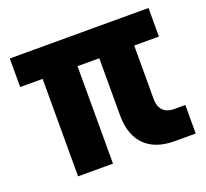

<svg xmlns="http://www.w3.org/2000/svg" viewBox="-101 -676 852 796"><g transform="rotate(-20 325.0 -278.0)"><path d="M541 0Q485 0 445.5 -20.5Q406 -41 385.5 -81Q365 -121 365 -177V-556H519V-193Q519 -172 526.5 -157Q534 -142 548.5 -134Q563 -126 583 -126H634V0ZM115 0V-556H269V0ZM16 -430V-556H628V-430Z"/></g></svg>

Font: Azeret Mono Thin
Style: Regular
Weight: 100
Designer: Martin Vácha
Foundry: Displaay
Version: Version 1.002